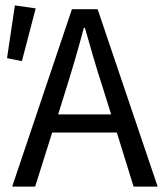

<svg xmlns="http://www.w3.org/2000/svg" viewBox="-20 -690 606 710"><path d="M112 -659 35 -670 6 -475 61 -464ZM474 0H563L341 -656H246L25 0H110L173 -200H412ZM195 -267 226 -366C249 -440 270 -511 290 -587H294C315 -512 336 -440 360 -366L391 -267Z"/></svg>

Font: Cambridge Sans
Style: Regular
Weight: 400
Version: Version 2.020;PS 002.020;hotconv 1.0.88;makeotf.lib2.5.64775